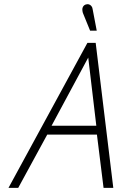

<svg xmlns="http://www.w3.org/2000/svg" viewBox="-20 -907 586 927"><path d="M427 -864Q426 -872 421 -878Q416 -884 409 -886Q402 -888 393 -885Q385 -882 381 -875Q377 -868 377.5 -860Q378 -852 380 -845L415 -759H447ZM527 0 442 -700H402L21 0H68L208 -257H448L480 0ZM229 -300 406 -629 445 -300Z"/></svg>

Font: Advent Pro Light
Style: Italic
Weight: 300
Italic angle: -12°
Version: Version 3.000